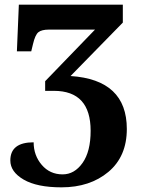

<svg xmlns="http://www.w3.org/2000/svg" viewBox="-20 -556 599 816"><path d="M171.9 -210.9 383.8 -430.2H188Q157.2 -430.2 143.3 -419.2Q129.4 -408.2 120.1 -368.2L112.8 -337.9H51.8L60.1 -536.1H502V-460L279.8 -232.9Q519 -217.3 519 -7.8Q519 108.9 440.7 174.6Q362.3 240.2 241.2 240.2Q137.2 240.2 80.6 207.3Q23.9 174.3 23.9 126Q23.9 48.8 123 48.8Q123 104.5 157.5 144.8Q191.9 185.1 246.1 185.1Q296.4 185.1 330.8 136.5Q365.2 87.9 365.2 0Q365.2 -169.9 209 -169.9H171.9Z"/></svg>

Font: Droids
Style: b
Weight: 700
Foundry: Ascender Corporation
Version: Version 1.00 build 113